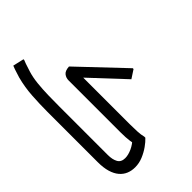

<svg xmlns="http://www.w3.org/2000/svg" viewBox="-88 -1161 1575 1575"><g transform="rotate(45 699.5 -374.0)"><path d="M486 -375 467 -406H1060Q1101 -406 1143.5 -408Q1186 -410 1216 -418H1228Q1253 -395 1278.5 -359Q1304 -323 1322.5 -279Q1341 -235 1341 -187Q1341 -147 1327 -113Q1313 -79 1283 -53.5Q1253 -28 1206 -14Q1159 0 1094 0H511Q421 0 328.5 -6Q236 -12 148 -35Q129 -41 110 -47Q91 -53 74 -58.5Q57 -64 44 -70L66 -166H75Q86 -161 106 -154Q126 -147 146 -141Q166 -135 177 -131Q226 -116 288 -109.5Q350 -103 418.5 -101.5Q487 -100 551 -100H1110Q1164 -100 1197 -118.5Q1230 -137 1230 -183Q1230 -219 1210.5 -262Q1191 -305 1157 -338L1212 -321Q1179 -314 1156 -311Q1133 -308 1110 -306.5Q1087 -305 1053 -305H449Q421 -305 398 -322.5Q375 -340 372 -388L752 -748H761L808 -676Z"/></g></svg>

Font: Kufam Medium
Style: Italic
Weight: 500
Italic angle: -11°
Designer: Artur Schmal
Foundry: Original Type
Version: Version 1.301; ttfautohint (v1.8.3)